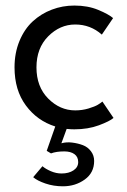

<svg xmlns="http://www.w3.org/2000/svg" viewBox="-20 -442 446 674"><path d="M244 -54.5Q268.5 -54.5 290.8 -61.2Q313 -68 323 -74Q333 -80 339.5 -85.5L378.5 -28Q365.5 -16.5 327.2 -2.2Q289 12 241 12Q227.5 12 214 10.5L195.5 61Q213 56 233.2 58.5Q253.5 61 270.8 67.5Q288 74 299.2 88.8Q310.5 103.5 310.5 123Q310.5 164.5 277.5 188.2Q244.5 212 201 212Q168 212 139.5 202.2Q111 192.5 96.5 180L129 141.5Q140 151 158.5 159Q177 167 196 167Q221.5 167 238 156Q254.5 145 254.5 127Q254.5 108.5 241.2 99Q228 89.5 205.5 89.5Q177.5 89.5 159 96.5L144 87.5L174 2Q110.5 -18 70.8 -71.8Q31 -125.5 31 -205.5Q31 -256.5 48.5 -298.5Q66 -340.5 95.2 -367.2Q124.5 -394 162 -408.2Q199.5 -422.5 241 -422.5Q288.5 -422.5 325 -407.2Q361.5 -392 377 -378.5L337.5 -320.5Q297.5 -356 244 -356Q190.5 -356 149.2 -314.5Q108 -273 108 -205.5Q108 -137.5 149.2 -96Q190.5 -54.5 244 -54.5Z"/></svg>

Font: League Spartan
Style: Regular
Weight: 350
Foundry: The League of Moveable Type
Version: Version 2.002